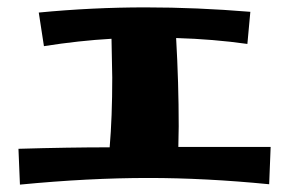

<svg xmlns="http://www.w3.org/2000/svg" viewBox="-20 -472 783 520"><path d="M277 -73Q284 -154 284 -262L282 -367Q194 -362 99 -347L85 -438Q230 -452 374 -452Q513 -452 658 -440L650 -353Q558 -366 457 -369Q464 -247 464 -130L463 -74H713L709 27Q536 10 382 10Q220 10 34 28L30 -69Q166 -73 277 -73Z"/></svg>

Font: Otomanopee One
Style: Regular
Weight: 400
Designer: Das Ende der Wildnis
Foundry: Gutenberg Labo
Version: Version 3.005